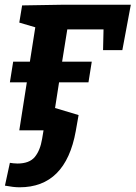

<svg xmlns="http://www.w3.org/2000/svg" viewBox="-20 -554 576 816"><path d="M253 -534H536L500 -341H418L420 -429H266L244 -292H370L356 -204H231L214 -95L314 -65L302 3Q259 242 63 242Q38 242 1 235L22 138Q28 139 37 140Q46 141 54 141Q105 141 128 113Q151 85 159 36L165 0H62L94 -204H22L36 -292H107L130 -438L62 -458L74 -531Z"/></svg>

Font: Bitter Pro
Style: Bold Italic
Weight: 700
Italic angle: -9°
Designer: Sol Matas, and Bitter project Authors
Foundry: Sol Matas
Version: Version 1.010